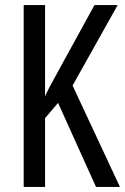

<svg xmlns="http://www.w3.org/2000/svg" viewBox="-20 -734 491 754"><path d="M451 0H357L208 -330L157 -270V0H73V-714H157V-356Q168 -382 211 -459L351 -714H442L265 -398Z"/></svg>

Font: Noto Sans Kannada ExtraCondensed
Style: Regular
Weight: 400
Width: 2
Designer: Jelle Bosma - Monotype Design Team
Foundry: Monotype Imaging Inc.
Version: Version 2.005; ttfautohint (v1.8.4.7-5d5b)